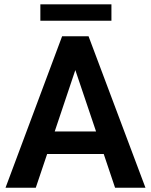

<svg xmlns="http://www.w3.org/2000/svg" viewBox="-20 -881 707 901"><path d="M520 0 466.8 -158.2H201.2L147.9 0H5.9L271.5 -710.9H395.5L662.6 0ZM236.8 -264.2H430.7L333.5 -552.2ZM502.9 -860.8V-783.7H169.4V-860.8Z"/></svg>

Font: Vazirmatn UI FD SemiBold
Style: Regular
Weight: 600
Designer: Saber Rastikerdar
Foundry: Saber Rastikerdar
Version: Version 33.003